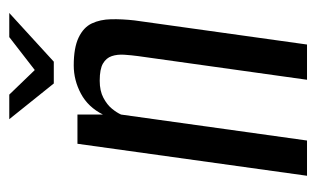

<svg xmlns="http://www.w3.org/2000/svg" viewBox="-154 -528 682 414"><g transform="rotate(-90 187.0 -321.0)"><path d="M15 0 84 -495H147V-440Q163 -472 192 -487.5Q221 -503 253 -503Q291 -503 313 -492.5Q335 -482 343.5 -464Q352 -446 352.5 -422.5Q353 -399 350 -372L298 0H222L273 -364Q275 -379 276 -394Q277 -409 273 -421Q269 -433 257 -440Q245 -447 220 -447Q198 -447 183 -439Q168 -431 159.5 -420.5Q151 -410 147 -401L91 0ZM214 -546 137 -642H190L243 -587L314 -642H366L261 -546Z"/></g></svg>

Font: Alumni Sans Medium
Style: Italic
Weight: 500
Italic angle: -8°
Designer: Robert E. Leuschke
Foundry: Robert E. Leuschke
Version: Version 1.016